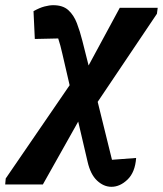

<svg xmlns="http://www.w3.org/2000/svg" viewBox="-104 -520 627 739"><path d="M-84 190 -82 167 164 -192 136 -313Q129 -345 120 -372L30 -370L25 -477Q48 -490 67 -495Q86 -500 101 -500Q138 -500 159 -481Q180 -462 192 -430.5Q204 -399 213 -363L237 -268L357 -490H503L500 -467L272 -128L327 95L420 88Q416 143 387 171Q358 199 325 199Q295 199 269.5 175Q244 151 233 102L197 -52L61 190Z"/></svg>

Font: Piazzolla
Style: Bold Italic
Weight: 700
Italic angle: -11.3°
Designer: Juan Pablo del Peral
Foundry: Huerta Tipografica
Version: Version 1.330